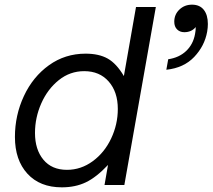

<svg xmlns="http://www.w3.org/2000/svg" viewBox="-20 -793 911 823"><path d="M44 -206Q44 -299 82.5 -381.5Q121 -464 190 -513.5Q259 -563 347 -563Q404 -563 441.5 -542Q479 -521 511 -467L563 -763H648L513 0H428L443 -86Q393 -33 348 -11.5Q303 10 245 10Q151 10 97.5 -48.5Q44 -107 44 -206ZM485 -326Q485 -399 446 -443.5Q407 -488 341 -488Q280 -488 232 -449.5Q184 -411 157 -350Q130 -289 130 -223Q130 -152 166 -108.5Q202 -65 267 -65Q327 -65 377.5 -102Q428 -139 456.5 -199.5Q485 -260 485 -326ZM701 -539Q748 -546 778 -574.5Q808 -603 816 -647Q819 -662 819 -677Q801 -655 770 -655Q751 -655 739 -667Q727 -679 727 -700Q727 -731 749 -752Q771 -773 803 -773Q836 -773 853.5 -751Q871 -729 871 -690Q871 -675 868 -657Q857 -596 812.5 -549Q768 -502 693 -494Z"/></svg>

Font: Open Sauce One
Style: Italic
Weight: 400
Italic angle: -10°
Designer: Alfredo Marco Pradil
Foundry: Creative Sauce Fz LLC
Version: Version 1.477